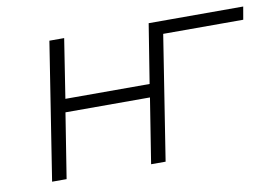

<svg xmlns="http://www.w3.org/2000/svg" viewBox="-59 -585 968 678"><g transform="rotate(-10 424.5 -246.0)"><path d="M77 0 154 -492H207L174 -280H476L510 -492H849L841 -446H554L484 0H432L469 -233H166L129 0Z"/></g></svg>

Font: Nunito Sans 7pt SemiExpanded ExtraLight
Style: Italic
Weight: 250
Width: 6
Italic angle: -9°
Designer: Vernon Adams
Foundry: Vernon Adams
Version: Version 3.101;gftools[0.9.27]